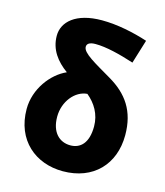

<svg xmlns="http://www.w3.org/2000/svg" viewBox="-109 -794 767 890"><g transform="rotate(15 275.0 -349.5)"><path d="M275 12C421 12 512 -84 512 -224C512 -340 461 -411 372 -463C291 -511 229 -543 229 -573C229 -588 242 -597 270 -597C322 -597 389 -580 457 -558L492 -672C425 -694 344 -711 271 -711C145 -711 86 -654 86 -588C86 -521 124 -473 175 -436C104 -405 39 -320 39 -224C39 -74 144 12 275 12ZM185 -226C185 -299 235 -360 293 -364C333 -331 362 -285 362 -226C362 -145 325 -113 278 -113C226 -113 185 -150 185 -226Z"/></g></svg>

Font: Source Sans Pro
Style: Bold
Weight: 700
Designer: Paul D. Hunt
Foundry: Adobe Systems Incorporated
Version: Version 3.006;hotconv 1.0.111;makeotfexe 2.5.65597